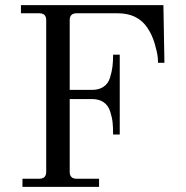

<svg xmlns="http://www.w3.org/2000/svg" viewBox="-20 -732 730 752"><path d="M68 0V-32H134Q161 -32 161 -59V-653Q161 -680 134 -680H62V-712H620L624 -486H599L598 -506Q596 -527 586 -561Q576 -595 558 -622Q520 -680 441 -680H280Q253 -680 253 -653V-380H341Q368 -380 386 -392.5Q404 -405 411 -428Q418 -451 420.5 -471Q423 -491 423 -518H449V-205H423Q423 -233 421 -252.5Q419 -272 411.5 -295.5Q404 -319 386 -331.5Q368 -344 341 -344H253V-59Q253 -32 280 -32H368V0Z"/></svg>

Font: Old Standard TT
Style: Regular
Weight: 400
Designer: Alexey Kryukov <alexios@thessalonica.org.ru>
Version: Version 1.0